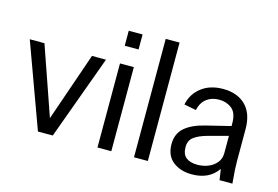

<svg xmlns="http://www.w3.org/2000/svg" viewBox="-93 -906 1609 1112"><g transform="rotate(15 711.0 -350.5)"><path d="M200 0 16 -504H104L247 -93L389 -504H473L289 0Z M557 -610V-700H640V-610ZM557 0V-504H640V0Z M776 0V-710H859V0Z M1124 9Q1056 9 1011 -26Q966 -61 966 -131Q966 -193 1008 -229.5Q1050 -266 1129 -285L1275 -321V-336Q1275 -400 1243 -425Q1211 -450 1167 -450Q1123 -450 1092.5 -427Q1062 -404 1051 -357L979 -371Q992 -436 1043.5 -476Q1095 -516 1173 -516Q1259 -516 1308.5 -467Q1358 -418 1358 -324V-134Q1358 -109 1359.5 -82.5Q1361 -56 1366 0H1289L1279 -65Q1228 9 1124 9ZM1049 -135Q1049 -91 1073.5 -72Q1098 -53 1141 -53Q1176 -53 1206.5 -65.5Q1237 -78 1256 -101.5Q1275 -125 1275 -159V-262L1152 -229Q1105 -216 1077 -195.5Q1049 -175 1049 -135Z"/></g></svg>

Font: Special Gothic
Style: Regular
Weight: 400
Designer: Alistair McCready
Foundry: Monolith
Version: Version 1.010; ttfautohint (v1.8.4.7-5d5b)